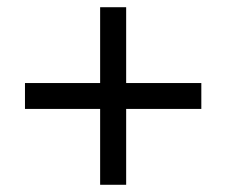

<svg xmlns="http://www.w3.org/2000/svg" viewBox="-20 -597 624 529"><path d="M327.6 -296.9H534.7V-368.2H327.6V-577.1H255.9V-368.2H48.8V-296.9H255.9V-87.9H327.6Z"/></svg>

Font: Arimo
Style: Regular
Weight: 400
Designer: Steve Matteson
Foundry: Monotype Imaging Inc.
Version: Version 1.32